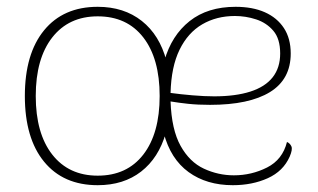

<svg xmlns="http://www.w3.org/2000/svg" viewBox="-20 -532 933 564"><path d="M267 12Q166 12 109.5 -57Q53 -126 53 -250Q53 -374 109.5 -443Q166 -512 267 -512Q344 -512 396.5 -470.5Q449 -429 469 -353L463 -354Q484 -428 537 -470Q590 -512 672 -512Q722 -512 758 -496Q794 -480 814 -449.5Q834 -419 834 -375Q834 -299 773 -261.5Q712 -224 597 -224Q561 -224 533 -227Q505 -230 481 -234Q484 -151 510.5 -103.5Q537 -56 579 -36.5Q621 -17 667 -17Q719 -17 764.5 -40Q810 -63 823 -115Q832 -111 836 -102Q840 -93 831 -72Q812 -29 766.5 -8.5Q721 12 664 12Q587 12 534 -26.5Q481 -65 461 -141H467Q446 -68 394.5 -28Q343 12 267 12ZM267 -16Q353 -16 401 -78Q449 -140 449 -250Q449 -360 401 -422Q353 -484 267 -484Q182 -484 133.5 -422Q85 -360 85 -250Q85 -140 133.5 -78Q182 -16 267 -16ZM481 -259Q510 -255 545.5 -252Q581 -249 609 -249Q672 -249 715.5 -263Q759 -277 781 -305Q803 -333 803 -375Q803 -418 783 -441.5Q763 -465 732.5 -475Q702 -485 670 -485Q616 -485 574 -460.5Q532 -436 507.5 -386Q483 -336 481 -259Z"/></svg>

Font: Arima Thin Thin
Style: Regular
Weight: 250
Version: Version 1.100